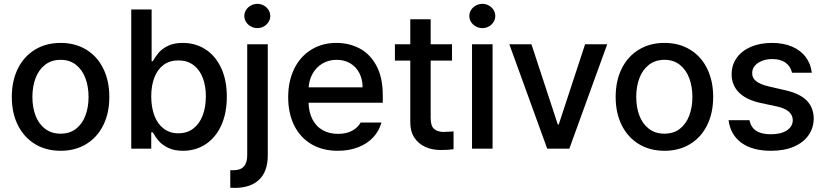

<svg xmlns="http://www.w3.org/2000/svg" viewBox="-20 -755 4190 975"><path d="M40 -262.7Q40 -344.7 70.8 -406.7Q101.6 -468.8 157.7 -502.9Q213.9 -537.1 288.1 -537.1Q361.8 -537.1 418 -502.9Q474.1 -468.8 504.6 -406.5Q535.2 -344.2 535.2 -262.7Q535.2 -181.2 504.6 -119.4Q474.1 -57.6 418 -23.4Q361.8 10.7 288.1 10.7Q213.9 10.7 157.7 -23.4Q101.6 -57.6 70.8 -119.4Q40 -181.2 40 -262.7ZM429.7 -262.7Q429.7 -314.9 413.8 -357.7Q397.9 -400.4 366 -425.8Q334 -451.2 288.1 -451.2Q241.2 -451.2 208.7 -425.8Q176.3 -400.4 160.4 -357.7Q144.5 -314.9 144.5 -262.7Q144.5 -210.4 160.4 -168.2Q176.3 -126 208.7 -101.1Q241.2 -76.2 288.1 -76.2Q334.5 -76.2 366.2 -101.1Q397.9 -126 413.8 -168.2Q429.7 -210.4 429.7 -262.7Z M646.5 -707H750V-444.3H755.9Q770.5 -469.2 786.6 -488.3Q802.7 -507.3 833 -522.2Q863.3 -537.1 908.2 -537.1Q972.7 -537.1 1023.4 -504.4Q1074.2 -471.7 1103 -409.9Q1131.8 -348.1 1131.8 -263.7Q1131.8 -179.7 1103.3 -117.7Q1074.7 -55.7 1024.2 -22.5Q973.6 10.7 909.2 10.7Q864.7 10.7 834.2 -4.2Q803.7 -19 786.6 -38.8Q769.5 -58.6 755.9 -83H748V0H646.5ZM885.7 -78.1Q930.2 -78.1 961.7 -102.3Q993.2 -126.5 1009.3 -168.9Q1025.4 -211.4 1025.4 -265.6Q1025.4 -318.8 1009.5 -360.1Q993.7 -401.4 962.2 -424.8Q930.7 -448.2 885.7 -448.2Q841.8 -448.2 811 -425.8Q780.3 -403.3 764.2 -362.1Q748 -320.8 748 -265.6Q748 -210 764.2 -167.5Q780.3 -125 811.5 -101.6Q842.8 -78.1 885.7 -78.1Z M1339.8 -530.3V34.2Q1339.8 114.7 1296.4 157Q1252.9 199.2 1170.9 199.2Q1157.2 199.2 1149.4 198.2V109.4H1166Q1201.7 109.4 1218.5 90.1Q1235.4 70.8 1235.4 33.2V-530.3ZM1220.7 -673.8Q1220.7 -690.4 1229.7 -704.6Q1238.8 -718.8 1254.2 -727.1Q1269.5 -735.4 1287.1 -735.4Q1304.7 -735.4 1319.6 -727.1Q1334.5 -718.8 1343.5 -704.6Q1352.5 -690.4 1352.5 -673.8Q1352.5 -657.2 1343.5 -643.1Q1334.5 -628.9 1319.6 -620.6Q1304.7 -612.3 1287.1 -612.3Q1269.5 -612.3 1254.2 -620.6Q1238.8 -628.9 1229.7 -643.1Q1220.7 -657.2 1220.7 -673.8Z M1443.4 -261.7Q1443.4 -342.8 1473.9 -405.3Q1504.4 -467.8 1560.1 -502.4Q1615.7 -537.1 1688.5 -537.1Q1752.4 -537.1 1805.7 -509.3Q1858.9 -481.4 1891.4 -421.6Q1923.8 -361.8 1923.8 -270.5V-233.4H1546.9Q1548.3 -184.1 1567.1 -148.2Q1585.9 -112.3 1619.1 -93.8Q1652.3 -75.2 1696.3 -75.2Q1738.8 -75.2 1768.1 -91.1Q1797.4 -106.9 1811.5 -132.8H1917Q1905.3 -89.8 1875 -57.4Q1844.7 -24.9 1798.6 -7.1Q1752.4 10.7 1695.3 10.7Q1618.2 10.7 1561.3 -22.9Q1504.4 -56.6 1473.9 -118.2Q1443.4 -179.7 1443.4 -261.7ZM1821.3 -311.5Q1821.3 -352.1 1804.9 -383.8Q1788.6 -415.5 1758.8 -433.3Q1729 -451.2 1689.5 -451.2Q1648.9 -451.2 1617.4 -432.4Q1585.9 -413.6 1567.9 -381.6Q1549.8 -349.6 1547.4 -311.5Z M2275.4 -447.3H2167V-156.2Q2167 -115.7 2183.8 -100.8Q2200.7 -85.9 2230.5 -85Q2244.1 -85 2273.4 -86.9Q2276.4 -87.9 2283.2 -87.9V2.9Q2253.9 6.8 2217.8 6.8Q2175.3 6.8 2140.1 -8.8Q2105 -24.4 2084 -56.4Q2063 -88.4 2063.5 -134.8V-447.3H1985.4V-530.3H2063.5V-657.2H2167V-530.3H2275.4Z M2377 -530.3H2481.4V0H2377ZM2363.3 -673.8Q2363.3 -690.4 2372.3 -704.6Q2381.3 -718.8 2396.7 -727.1Q2412.1 -735.4 2429.7 -735.4Q2447.3 -735.4 2462.2 -727.1Q2477.1 -718.8 2486.1 -704.6Q2495.1 -690.4 2495.1 -673.8Q2495.1 -657.2 2486.1 -643.1Q2477.1 -628.9 2462.2 -620.6Q2447.3 -612.3 2429.7 -612.3Q2412.1 -612.3 2396.7 -620.6Q2381.3 -628.9 2372.3 -643.1Q2363.3 -657.2 2363.3 -673.8Z M2871.1 0H2758.8L2566.4 -530.3H2678.7L2812.5 -123H2817.4L2951.2 -530.3H3063.5Z M3106.4 -262.7Q3106.4 -344.7 3137.2 -406.7Q3168 -468.8 3224.1 -502.9Q3280.3 -537.1 3354.5 -537.1Q3428.2 -537.1 3484.4 -502.9Q3540.5 -468.8 3571 -406.5Q3601.6 -344.2 3601.6 -262.7Q3601.6 -181.2 3571 -119.4Q3540.5 -57.6 3484.4 -23.4Q3428.2 10.7 3354.5 10.7Q3280.3 10.7 3224.1 -23.4Q3168 -57.6 3137.2 -119.4Q3106.4 -181.2 3106.4 -262.7ZM3496.1 -262.7Q3496.1 -314.9 3480.2 -357.7Q3464.4 -400.4 3432.4 -425.8Q3400.4 -451.2 3354.5 -451.2Q3307.6 -451.2 3275.1 -425.8Q3242.7 -400.4 3226.8 -357.7Q3210.9 -314.9 3210.9 -262.7Q3210.9 -210.4 3226.8 -168.2Q3242.7 -126 3275.1 -101.1Q3307.6 -76.2 3354.5 -76.2Q3400.9 -76.2 3432.6 -101.1Q3464.4 -126 3480.2 -168.2Q3496.1 -210.4 3496.1 -262.7Z M3901.4 -455.1Q3872.1 -455.1 3848.6 -445.6Q3825.2 -436 3812.3 -419.9Q3799.3 -403.8 3799.8 -383.8Q3798.8 -359.9 3819.1 -343.3Q3839.4 -326.7 3882.8 -316.4L3966.8 -296.9Q4040 -280.8 4075.7 -245.4Q4111.3 -210 4112.3 -153.3Q4111.8 -105.5 4085.7 -68.1Q4059.6 -30.8 4010.7 -10Q3961.9 10.7 3895.5 10.7Q3800.8 10.7 3745.1 -29.8Q3689.5 -70.3 3679.7 -144.5H3786.1Q3799.3 -73.2 3894.5 -73.2Q3945.3 -73.2 3975.3 -92.5Q4005.4 -111.8 4005.9 -145.5Q4004.9 -171.4 3985.1 -188.5Q3965.3 -205.6 3923.8 -214.8L3840.8 -232.4Q3769 -248.5 3732.2 -285.6Q3695.3 -322.8 3695.3 -377.9Q3695.3 -424.8 3720.9 -460.9Q3746.6 -497.1 3793 -517.1Q3839.4 -537.1 3900.4 -537.1Q3958.5 -537.1 4002.2 -518.3Q4045.9 -499.5 4071.5 -465.3Q4097.2 -431.2 4102.5 -385.7H4002Q3994.6 -418.5 3969 -436.8Q3943.4 -455.1 3901.4 -455.1Z"/></svg>

Font: Pretendard JP Medium
Style: Regular
Weight: 500
Designer: Base glyphs from Inter by Rasmus Andersson; Hangeul glyphs from Noto Sans CJK(Source Han Sans) by Jang Soo-young and Kan
Foundry: Kil Hyung-jin
Version: Version 1.309